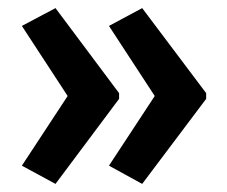

<svg xmlns="http://www.w3.org/2000/svg" viewBox="-20 -507 561 474"><path d="M489 -263V-277L331 -487L249 -443L362 -270L249 -98L331 -53ZM274 -263V-277L117 -487L34 -443L147 -270L34 -98L117 -53Z"/></svg>

Font: Noto Sans Khmer Condensed SemiBold
Style: Regular
Weight: 600
Width: 3
Designer: Danh Hong and the Monotype Design Team
Foundry: Monotype Imaging Inc.
Version: Version 2.004